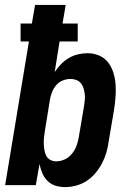

<svg xmlns="http://www.w3.org/2000/svg" viewBox="-20 -755 540 783"><path d="M245 8Q224 8 205.5 2Q187 -4 173.5 -17.5Q160 -31 152.5 -49Q145 -67 141 -86L126 0H1L98 -586H64V-659H110L123 -735H248L235 -659H297V-586H223L203 -461Q214 -478 228.5 -493Q243 -508 261 -518.5Q279 -529 298.5 -533.5Q318 -538 337 -538Q363 -538 385.5 -528Q408 -518 422 -499Q436 -480 443 -456.5Q450 -433 451.5 -408.5Q453 -384 451 -358Q449 -332 445 -307L423 -177Q420 -154 413.5 -132Q407 -110 396 -89Q385 -68 369 -49Q353 -30 333 -17Q313 -4 290 2Q267 8 245 8ZM209 -97Q227 -97 244 -105Q261 -113 273 -127.5Q285 -142 291.5 -159Q298 -176 301 -194L323 -324Q325 -336 326 -348.5Q327 -361 325.5 -372.5Q324 -384 320.5 -395.5Q317 -407 309.5 -416Q302 -425 291 -429Q280 -433 268 -433Q252 -433 236.5 -427Q221 -421 210 -408.5Q199 -396 193 -381Q187 -366 184 -351L163 -221Q161 -208 159.5 -195Q158 -182 158.5 -169Q159 -156 161 -143.5Q163 -131 168.5 -120Q174 -109 185 -103Q196 -97 209 -97Z"/></svg>

Font: Iosevka Curly XBdObl
Style: Regular
Weight: 800
Italic angle: -9°
Monospace: yes
Designer: Belleve Invis
Foundry: Belleve Invis
Version: Version 11.1.0; ttfautohint (v1.8.3)